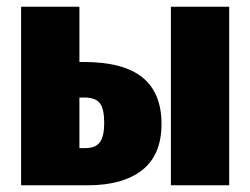

<svg xmlns="http://www.w3.org/2000/svg" viewBox="-20 -553 747 573"><path d="M462 -183Q462 -91 404.5 -45.5Q347 0 241 0H43V-533H217V-368H230Q348 -368 405 -322Q462 -276 462 -183ZM490 -533H664V0H490ZM291 -186Q291 -228 278 -245Q265 -262 231 -262H217V-111H235Q265 -111 278 -128.5Q291 -146 291 -186Z"/></svg>

Font: Fira Sans Condensed ExtraBold
Style: Regular
Weight: 800
Width: 3
Designer: Carrois Corporate & Edenspiekermann AG
Foundry: Carrois Corporate GbR & Edenspiekermann AG
Version: Version 4.203